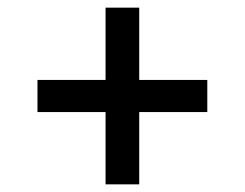

<svg xmlns="http://www.w3.org/2000/svg" viewBox="-20 -581 640 502"><path d="M256 -99V-288H78V-372H256V-561H344V-372H522V-288H344V-99Z"/></svg>

Font: Source Code Pro Semibold
Style: Regular
Weight: 600
Monospace: yes
Designer: Paul D. Hunt, Teo Tuominen
Foundry: Adobe Systems Incorporated
Version: Version 2.030;PS 1.000;hotconv 16.6.51;makeotf.lib2.5.65220